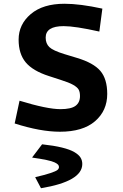

<svg xmlns="http://www.w3.org/2000/svg" viewBox="-20 -687 654 1022"><path d="M301.8 -106Q357.9 -106 381.8 -123.5Q405.8 -141.1 405.8 -175.8Q405.8 -197.3 398.7 -210Q391.6 -222.7 369.4 -235.4Q347.2 -248 301.8 -262.2L240.2 -282.2Q154.8 -309.6 116.9 -355Q79.1 -400.4 79.1 -476.1Q79.1 -557.1 143.8 -612.1Q208.5 -667 323.2 -667Q405.8 -667 524.9 -641.1L508.8 -519Q379.4 -547.9 318.8 -547.9Q223.1 -547.9 223.1 -486.8Q223.1 -455.1 242.7 -436.3Q262.2 -417.5 323.2 -398.9L389.2 -378.9Q477.5 -352.5 514.2 -309.6Q550.8 -266.6 550.8 -187Q550.8 -97.7 485.8 -41.7Q420.9 14.2 298.8 14.2Q195.3 14.2 58.1 -29.8L84 -150.9Q231 -106 301.8 -106ZM198.2 314.9 168 257.8V255.9Q220.7 243.7 249 234.1Q277.3 224.6 285.6 217.8Q293.9 210.9 293.9 202.1Q293.9 195.3 289.3 189.7Q284.7 184.1 271 177.5Q257.3 170.9 227.3 164.6Q197.3 158.2 151.9 151.9V149.9L204.1 81.1Q267.1 87.9 309.8 98.4Q352.5 108.9 375.7 122.6Q398.9 136.2 408.4 151.4Q418 166.5 418 186Q418 278.3 198.2 314.9Z"/></svg>

Font: IntelOne Mono Bold
Style: Regular
Weight: 700
Designer: Fred Shallcrass
Foundry: Frere-Jones Type LLC
Version: Version 1.200;hotconv 1.1.0;makeotfexe 2.6.0;FJTRelease1.2